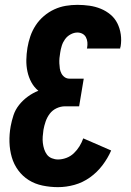

<svg xmlns="http://www.w3.org/2000/svg" viewBox="-20 -763 540 791"><path d="M219 8Q187 8 155.5 1.5Q124 -5 98.5 -21Q73 -37 55 -61.5Q37 -86 28.5 -115.5Q20 -145 19 -177.5Q18 -210 24 -243Q28 -265 35.5 -288Q43 -311 58.5 -330.5Q74 -350 94.5 -365Q115 -380 138 -389Q120 -404 109 -424.5Q98 -445 93 -468.5Q88 -492 88.5 -516.5Q89 -541 93 -566Q97 -590 105 -613.5Q113 -637 127 -658.5Q141 -680 161 -697Q181 -714 204 -724.5Q227 -735 251 -739Q275 -743 299 -743Q324 -743 348.5 -739.5Q373 -736 395 -727Q417 -718 435 -703Q453 -688 463.5 -667Q474 -646 477.5 -621.5Q481 -597 477 -572Q476 -570 475.5 -567.5Q475 -565 475 -563H338Q338 -564 338.5 -565Q339 -566 339 -567Q341 -578 340 -589Q339 -600 334 -609.5Q329 -619 319.5 -624Q310 -629 299 -629Q285 -629 271 -621.5Q257 -614 248 -601.5Q239 -589 234.5 -574.5Q230 -560 228 -546Q226 -535 225 -524Q224 -513 224.5 -502Q225 -491 226.5 -480.5Q228 -470 233 -460.5Q238 -451 246.5 -445Q255 -439 266 -439H325L306 -325H248Q230 -325 213 -317Q196 -309 185 -294.5Q174 -280 168 -262.5Q162 -245 159 -228Q157 -214 156 -200.5Q155 -187 156.5 -174Q158 -161 162 -148.5Q166 -136 173.5 -126Q181 -116 193.5 -111Q206 -106 219 -106Q236 -106 253.5 -112.5Q271 -119 284.5 -132Q298 -145 307.5 -160.5Q317 -176 323 -193L438 -143Q424 -111 402 -82Q380 -53 350.5 -32Q321 -11 287 -1.5Q253 8 219 8Z"/></svg>

Font: Iosevka SS04 Heavy
Style: Italic
Weight: 900
Italic angle: -9°
Monospace: yes
Designer: Belleve Invis
Foundry: Belleve Invis
Version: Version 19.0.0; ttfautohint (v1.8.4)